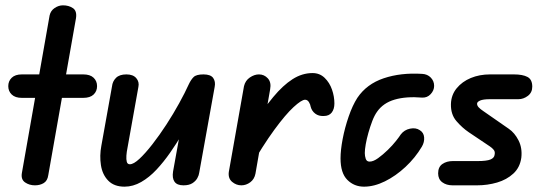

<svg xmlns="http://www.w3.org/2000/svg" viewBox="-20 -695 2059 720"><path d="M111 0Q90 0 74 -11Q58 -22 62 -46L166 -637Q170 -655 185 -665Q200 -675 216 -675Q238 -675 253.5 -664.5Q269 -654 265 -627L161 -38Q158 -17 144 -8.5Q130 0 111 0ZM11 -372Q11 -391 24 -403.5Q37 -416 62 -416H292Q318 -416 331 -403.5Q344 -391 344 -372Q344 -353 331 -340.5Q318 -328 292 -328H62Q37 -328 24 -340.5Q11 -353 11 -372Z M447 5Q408 5 386 -17.5Q364 -40 358.5 -75.5Q353 -111 360 -148L400 -371Q402 -390 415 -403Q428 -416 454 -416Q479 -416 491 -402Q503 -388 499 -369L458 -140Q455 -126 454 -111.5Q453 -97 455.5 -88Q458 -79 467 -79Q481 -79 503 -99.5Q525 -120 551.5 -154Q578 -188 604 -228Q630 -268 652 -308Q674 -348 688 -379L699 -253Q683 -226 662.5 -191.5Q642 -157 618 -122.5Q594 -88 567 -59Q540 -30 509.5 -12.5Q479 5 447 5ZM668 0Q644 0 634.5 -13.5Q625 -27 629 -52L688 -379Q696 -396 706 -406Q716 -416 743 -416Q770 -416 779.5 -402.5Q789 -389 785 -369L727 -47Q726 -38 720 -27Q714 -16 701.5 -8Q689 0 668 0Z M1194 -260Q1175 -259 1162 -269Q1149 -279 1145 -295Q1144 -303 1138.5 -312Q1133 -321 1124 -321Q1111 -321 1081 -293.5Q1051 -266 1008.5 -208Q966 -150 913 -58L928 -226Q968 -287 1004.5 -331Q1041 -375 1077 -398Q1113 -421 1152 -421Q1179 -421 1197.5 -403Q1216 -385 1225 -359Q1234 -333 1234 -307Q1234 -286 1224 -273Q1214 -260 1194 -260ZM885 0Q866 0 850.5 -13Q835 -26 838 -50L895 -372Q900 -393 917 -404.5Q934 -416 951 -416Q971 -416 984.5 -401Q998 -386 993 -360L938 -44Q934 -23 918.5 -11.5Q903 0 885 0Z M1345 5Q1308 5 1282.5 -20.5Q1257 -46 1257 -101Q1257 -132 1265 -174Q1273 -216 1287.5 -258Q1302 -300 1320 -328Q1355 -380 1419 -401.5Q1483 -423 1563 -418Q1583 -417 1595.5 -404Q1608 -391 1608 -373Q1608 -356 1595 -342Q1582 -328 1563 -329Q1503 -334 1460 -321.5Q1417 -309 1394 -276Q1384 -262 1376 -241Q1368 -220 1361.5 -197Q1355 -174 1351.5 -154Q1348 -134 1348 -121Q1348 -110 1351.5 -99.5Q1355 -89 1366 -89Q1380 -89 1398 -102Q1416 -115 1434 -132.5Q1452 -150 1465 -166.5Q1478 -183 1483 -191Q1496 -208 1517.5 -212.5Q1539 -217 1554 -207Q1569 -198 1570.5 -180Q1572 -162 1562 -145Q1537 -103 1500.5 -69Q1464 -35 1423.5 -15Q1383 5 1345 5Z M1769 0H1677Q1654 0 1638.5 -11.5Q1623 -23 1623 -45Q1623 -69 1639 -80Q1655 -91 1678 -91H1772Q1805 -91 1819.5 -97Q1834 -103 1835 -116Q1837 -126 1831.5 -133Q1826 -140 1817 -146L1738 -199Q1713 -216 1691.5 -241Q1670 -266 1671 -305Q1672 -339 1692.5 -364Q1713 -389 1745.5 -402.5Q1778 -416 1818 -416H1907Q1940 -416 1958 -406.5Q1976 -397 1976 -370Q1976 -348 1959.5 -335.5Q1943 -323 1924 -323H1817Q1792 -323 1780.5 -318Q1769 -313 1769 -306Q1769 -299 1775 -292.5Q1781 -286 1793 -278L1888 -212Q1910 -197 1924.5 -168.5Q1939 -140 1935 -104Q1930 -67 1905 -44Q1880 -21 1844 -10.5Q1808 0 1769 0Z"/></svg>

Font: Edu QLD Beginner SemiBold
Style: Regular
Weight: 600
Designer: Tina and Corey Anderson
Foundry: Google for Education
Version: Version 1.003